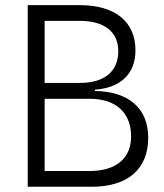

<svg xmlns="http://www.w3.org/2000/svg" viewBox="-20 -713 626 733"><path d="M85.9 0H330.6C467.8 0 545.9 -67.9 545.9 -187C545.9 -298.8 472.2 -363.8 342.3 -365.7V-370.6C441.4 -377.9 497.1 -431.6 497.1 -521C497.1 -630.4 419.4 -693.4 284.2 -693.4H85.9ZM150.4 -60.1V-335.9H321.8C422.4 -335.9 480.5 -283.2 480.5 -191.9C480.5 -107.9 422.4 -60.1 321.8 -60.1ZM150.4 -396.5V-633.3H285.6C378.4 -633.3 431.6 -591.3 431.6 -517.6C431.6 -440.4 378.4 -396.5 286.1 -396.5Z"/></svg>

Font: Cascadia Code Light
Style: Regular
Weight: 300
Monospace: yes
Designer: Aaron Bell
Foundry: Saja Typeworks
Version: Version 2404.023